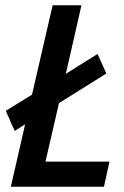

<svg xmlns="http://www.w3.org/2000/svg" viewBox="-20 -706 468 726"><path d="M373 0H21L75 -236L36 -211Q25 -232 13 -262L2 -287L101 -348L179 -686H288L229 -427L349 -502L382 -428L203 -316L152 -95H394Z"/></svg>

Font: Storia Sans SemiBold
Style: Italic
Weight: 600
Italic angle: -13°
Designer: Campivisivi
Foundry: Accademia di Belle Arti di Urbino and students of MA course of Visual design
Version: Version 60.001;May 25, 2020;FontCreator 12.0.0.2522 64-bit